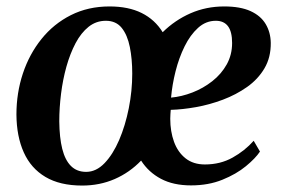

<svg xmlns="http://www.w3.org/2000/svg" viewBox="-20 -566 877 596"><path d="M235 10Q166 10 121 -16.8Q76 -43.5 53.8 -93Q31.5 -142.5 31 -210.5Q31 -277.5 51 -337.8Q71 -398 108.8 -445Q146.5 -492 200 -519Q253.5 -546 320 -546Q379 -546 420 -525.5Q461 -505 485 -466Q523 -503.5 571.5 -524.8Q620 -546 676 -546Q726 -546 757.8 -531.5Q789.5 -517 804.8 -491.2Q820 -465.5 820.5 -433Q821 -388 801 -354Q781 -320 747 -296Q713 -272 671.8 -256.5Q630.5 -241 588.5 -233.5Q546.5 -226 510 -225Q509.5 -218 509 -211.2Q508.5 -204.5 508.5 -197.5Q508.5 -158 520.2 -125.8Q532 -93.5 556 -74.5Q580 -55.5 616 -55.5Q664 -55.5 702 -76.8Q740 -98 767.5 -129L787 -95.5Q773 -74.5 743.2 -50Q713.5 -25.5 670.2 -8Q627 9.5 573 9.5Q518 9.5 479.5 -11Q441 -31.5 418 -67.5Q382.5 -30.5 336 -10.2Q289.5 10 235 10ZM247.5 -32.5Q278.5 -32.5 304.5 -59.5Q330.5 -86.5 349.8 -131.2Q369 -176 379.8 -230Q390.5 -284 390.5 -337.5Q390.5 -383 383 -420.2Q375.5 -457.5 357.8 -479.5Q340 -501.5 308.5 -501.5Q278.5 -501.5 255 -482.8Q231.5 -464 214.5 -431.8Q197.5 -399.5 186.2 -359.2Q175 -319 169.5 -275Q164 -231 164 -189.5Q164.5 -139 173.2 -104Q182 -69 200.2 -50.8Q218.5 -32.5 247.5 -32.5ZM511 -263Q544 -266 577.5 -279Q611 -292 639 -314Q667 -336 683.8 -366Q700.5 -396 700.5 -432.5Q700.5 -467.5 687.8 -484.5Q675 -501.5 650 -501.5Q619 -501.5 594.8 -479.5Q570.5 -457.5 553 -422Q535.5 -386.5 525 -344.8Q514.5 -303 511 -263Z"/></svg>

Font: Merriweather 72pt SemiBold
Style: Italic
Weight: 600
Italic angle: -7.8°
Version: Version 2.101